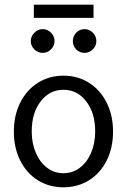

<svg xmlns="http://www.w3.org/2000/svg" viewBox="-20 -789 540 817"><path d="M39 -229Q39 -298 66 -352Q93 -406 141 -436.5Q189 -467 250 -467Q311 -467 359 -436.5Q407 -406 434 -352Q461 -298 461 -229Q461 -160 434 -106Q407 -52 359 -22Q311 8 250 8Q189 8 141 -22Q93 -52 66 -106Q39 -160 39 -229ZM385 -230Q385 -308 347 -357.5Q309 -407 250 -407Q191 -407 153 -357.5Q115 -308 115 -230Q115 -179 132.5 -138.5Q150 -98 180.5 -75Q211 -52 250 -52Q289 -52 319.5 -75Q350 -98 367.5 -138.5Q385 -179 385 -230ZM111 -614Q111 -634 126 -649.5Q141 -665 162 -665Q182 -665 197 -650Q212 -635 212 -614Q212 -594 197 -579Q182 -564 162 -564Q141 -564 126 -579Q111 -594 111 -614ZM290 -614Q290 -635 304.5 -650Q319 -665 340 -665Q360 -665 375 -650Q390 -635 390 -614Q390 -594 375 -579Q360 -564 340 -564Q319 -564 304.5 -578.5Q290 -593 290 -614ZM124 -769H378V-713H124Z"/></svg>

Font: Vazir Code
Style: Code
Weight: 400
Foundry: DejaVu fonts team - Redesigned by Saber Rastikerdar
Version: Version 1.1.2